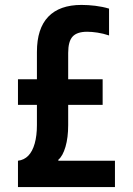

<svg xmlns="http://www.w3.org/2000/svg" viewBox="-20 -760 540 780"><path d="M53 -107Q78 -110 95 -127.5Q112 -145 121 -177Q130 -209 130 -252V-549Q130 -644 176 -692Q222 -740 311 -740Q338 -740 367 -736.5Q396 -733 423 -725V-616Q399 -624 376 -627.5Q353 -631 334 -631Q293 -631 275 -611.5Q257 -592 257 -545V-252Q257 -201 246 -163.5Q235 -126 217 -111V-107H447V0H53ZM53 -334V-438H397V-334Z"/></svg>

Font: M PLUS 1 Code SemiBold
Style: Regular
Weight: 600
Designer: Coji Morishita
Foundry: UNDERFOREST DESIGN
Version: Version 1.005